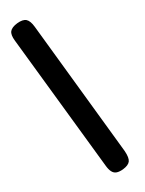

<svg xmlns="http://www.w3.org/2000/svg" viewBox="-87 -790 685 908"><g transform="rotate(-10 255.0 -336.5)"><path d="M431 47Q412 56 398 56Q384 56 373 45.5Q362 35 353 16L33 -641Q18 -671 24 -688.5Q30 -706 58 -720Q87 -734 104.5 -727Q122 -720 137 -689L454 -36Q469 -2 464 15.5Q459 33 431 47Z"/></g></svg>

Font: Fredoka Medium
Style: Regular
Weight: 500
Designer: Ben Nathan
Foundry: Milena B. Brandão, Ben Nathan
Version: Version 2.001